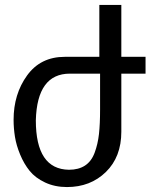

<svg xmlns="http://www.w3.org/2000/svg" viewBox="-20 -754 609 777"><path d="M35 -269Q35 -373 89.5 -448.5Q144 -524 242 -524H382V-734H471V-524H569V-456H471V-221Q471 -119 408.5 -58Q346 3 251 3Q202 3 162.5 -15.5Q123 -34 100 -62.5Q77 -91 61.5 -128.5Q46 -166 40.5 -200.5Q35 -235 35 -269ZM259 -67Q298 -67 324 -84Q350 -101 363 -136Q376 -171 380.5 -211.5Q385 -252 385 -311V-456H263Q130 -456 125 -267Q125 -69 259 -67Z"/></svg>

Font: ColatingCofangSans
Style: Regular
Weight: 400
Foundry: GNU
Version: Version 412.227;June 27, 2022;FontCreator 11.0.0.2412 32-bit